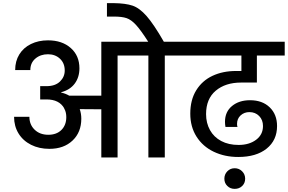

<svg xmlns="http://www.w3.org/2000/svg" viewBox="-20 -1007 1841 1228"><path d="M1156 -740V-652H1034V0H929V-652H732V0H628V-308L490 -309Q500 -280 500 -248Q500 -161 444 -108Q388 -55 296 -55Q230 -55 178.5 -81Q127 -107 98.5 -153.5Q70 -200 70 -260H168Q168 -210 201.5 -177.5Q235 -145 289 -145Q342 -145 373 -176Q404 -207 404 -258Q404 -287 393 -309H391V-314Q359 -371 278 -371H237V-456H278Q333 -456 363.5 -485.5Q394 -515 394 -556Q394 -603 363.5 -631.5Q333 -660 287 -660Q239 -660 206.5 -632.5Q174 -605 174 -559H77Q77 -616 103.5 -659Q130 -702 178 -725.5Q226 -749 287 -749Q377 -749 432.5 -700Q488 -651 488 -570Q488 -513 458 -472.5Q428 -432 371 -417V-415Q399 -409 423 -395H628V-740H928Q880 -815 849.5 -848Q819 -881 789.5 -891Q760 -901 709 -901H664V-987H707Q783 -986 827.5 -971Q872 -956 917.5 -904.5Q963 -853 1028 -740Z M1298 -277Q1298 -220 1323 -175Q1348 -130 1395 -105Q1442 -80 1506 -80Q1574 -80 1618 -113Q1662 -146 1662 -201Q1662 -240 1637.5 -265Q1613 -290 1575 -290Q1542 -290 1519 -269Q1496 -248 1496 -214Q1496 -203 1499 -195H1422Q1419 -212 1419 -228Q1419 -292 1464 -329Q1509 -366 1579 -366Q1658 -366 1705 -320.5Q1752 -275 1752 -201Q1752 -110 1685.5 -56.5Q1619 -3 1504 -3Q1417 -3 1347 -36.5Q1277 -70 1237 -133Q1197 -196 1197 -280Q1197 -368 1235 -429.5Q1273 -491 1339 -522Q1405 -553 1490 -553H1524V-652H1108V-740H1801V-652H1623V-479H1522Q1422 -479 1360 -427Q1298 -375 1298 -277ZM1481 201Q1453 201 1434 182.5Q1415 164 1415 136Q1415 108 1434 88.5Q1453 69 1481 69Q1509 69 1528.5 88.5Q1548 108 1548 136Q1548 164 1529 182.5Q1510 201 1481 201Z"/></svg>

Font: Poppins Medium A&M
Style: Regular
Weight: 500
Designer: Ninad Kale (Devanagari), Jonny Pinhorn (Latin)
Foundry: Indian Type Foundry
Version: 4.004